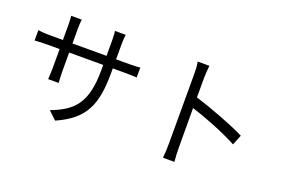

<svg xmlns="http://www.w3.org/2000/svg" viewBox="-106 -1121 2212 1510"><g transform="rotate(20 1000.0 -366.0)"><path d="M720 -571V-696C720 -735 724 -767 725 -778H635C638 -767 640 -735 640 -696V-571H355V-699C355 -734 359 -761 360 -772H271C272 -761 275 -731 275 -699V-571H168C125 -571 76 -575 67 -578V-491C79 -492 124 -495 168 -495H275V-333C275 -294 272 -253 271 -242H359C359 -253 355 -296 355 -333V-495H640V-453C640 -173 549 -87 367 -17L434 46C663 -55 720 -192 720 -460V-495H830C874 -495 910 -493 921 -492V-576C908 -573 874 -571 830 -571Z M1847 -342C1741 -395 1551 -467 1420 -507V-670C1420 -701 1424 -743 1427 -774H1329C1336 -743 1337 -698 1337 -670V-88C1337 -51 1335 -2 1331 30H1427C1423 -3 1421 -56 1421 -88L1420 -418C1531 -384 1703 -316 1813 -257Z"/></g></svg>

Font: Spoqa Han Sans Neo Regular
Style: Regular
Weight: 400
Designer: [Spoqa Han Sans Neo] Dong-huui Kim  Younghwa Kang  Yujin Lee  [Noto Sans] Ryoko NISHIZUKA  (kana & ideographs); Paul D. 
Foundry: Spoqa (http://www.spoqa-han-sans.com)
Version: Version 1.000